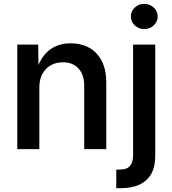

<svg xmlns="http://www.w3.org/2000/svg" viewBox="-20 -779 901 1003"><path d="M185.5 -321.8V0H70.3V-545.9H179.7L181.2 -411.6H170.4Q193.8 -483.9 239 -518.3Q284.2 -552.7 349.1 -552.7Q405.3 -552.7 447 -529.1Q488.8 -505.4 512 -459.5Q535.2 -413.6 535.2 -347.2V0H419.9V-331.1Q419.9 -388.7 390.1 -421.1Q360.4 -453.6 308.6 -453.6Q272.9 -453.6 245.1 -438Q217.3 -422.4 201.4 -393.1Q185.5 -363.8 185.5 -321.8ZM675.3 -545.9H791V33.7Q791.5 90.8 770.3 128.7Q749 166.5 708.7 185.3Q668.5 204.1 610.8 204.1H587.4V106.9H605Q642.6 106.9 658.9 88.1Q675.3 69.3 675.3 32.7ZM733.4 -627Q704.6 -627 684.1 -646.2Q663.6 -665.5 663.6 -692.9Q663.6 -720.7 684.1 -739.7Q704.6 -758.8 733.4 -758.8Q762.2 -758.8 783 -739.7Q803.7 -720.7 803.7 -692.9Q803.7 -665.5 783 -646.2Q762.2 -627 733.4 -627Z"/></svg>

Font: Inter
Style: 540
Weight: 540
Designer: Rasmus Andersson
Foundry: rsms
Version: Version 4.001;git-66647c0bb